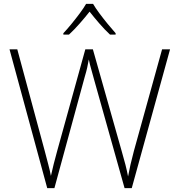

<svg xmlns="http://www.w3.org/2000/svg" viewBox="-20 -1019 921 988"><path d="M855 -765 658 -51H621L464 -610Q456 -641 449 -664.5Q442 -688 437 -713Q433 -690 428.5 -670Q424 -650 417 -627L260 -51H223L29 -765H69L210 -243Q220 -204 228 -174.5Q236 -145 242 -114Q249 -145 256.5 -175.5Q264 -206 275 -245L419 -765H458L606 -242Q618 -201 625.5 -171.5Q633 -142 639 -111Q645 -143 651.5 -172Q658 -201 669 -242L814 -765ZM459 -999Q471 -978 491.5 -950.5Q512 -923 534.5 -895.5Q557 -868 575 -848V-841H546Q519 -866 491 -898.5Q463 -931 441 -959Q419 -931 390.5 -898.5Q362 -866 335 -841H306V-848Q325 -868 347.5 -895.5Q370 -923 390.5 -950.5Q411 -978 423 -999Z"/></svg>

Font: Noto Sans Tamil UI ExtraLight
Style: Regular
Weight: 200
Designer: Jelle Bosma - Monotype Design Team
Foundry: Monotype Imaging Inc.
Version: Version 2.004; ttfautohint (v1.8.4.7-5d5b)